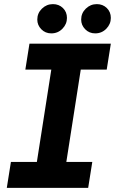

<svg xmlns="http://www.w3.org/2000/svg" viewBox="-20 -912 558 932"><path d="M13 0 33 -126H159L229 -574H103L123 -700H518L498 -574H372L302 -126H428L408 0ZM442 -750Q413 -750 393.5 -770Q374 -790 374 -817Q374 -848 396.5 -870Q419 -892 450 -892Q479 -892 498.5 -873Q518 -854 518 -825Q518 -795 496 -772.5Q474 -750 442 -750ZM229 -750Q200 -750 180.5 -770Q161 -790 161 -817Q161 -848 183.5 -870Q206 -892 237 -892Q266 -892 285.5 -873Q305 -854 305 -825Q305 -795 283 -772.5Q261 -750 229 -750Z"/></svg>

Font: MuseoModerno Thin SemiBold
Style: Italic
Weight: 600
Italic angle: -9°
Version: Version 1.003